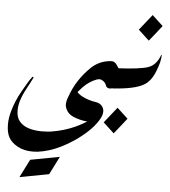

<svg xmlns="http://www.w3.org/2000/svg" viewBox="-69 -1020 1114 1256"><g transform="rotate(5 488.0 -392.0)"><path d="M298 138 106 174 166 55 358 19Z M136 -487Q141 -487 141 -484Q141 -482 140 -480Q124 -447 101 -405Q78 -363 66 -324Q61 -308 58.5 -291Q56 -274 56 -258Q56 -214 78.5 -187.5Q101 -161 139.5 -149Q178 -137 225 -137Q245 -137 264.5 -138.5Q284 -140 303 -144Q419 -165 516 -227Q466 -231 423 -250Q382 -268 370 -308Q367 -317 367 -326Q367 -347 377 -373Q392 -415 414 -452Q428 -409 470.5 -387Q513 -365 563 -358Q585 -355 600 -339Q615 -323 615 -300Q615 -273 591 -237Q568 -201 530 -165.5Q492 -130 448 -100Q404 -70 361 -49Q286 -12 212 -2Q202 -1 193 -0.5Q184 0 175 0Q149 0 124.5 -5.5Q100 -11 78 -23Q36 -46 18.5 -78.5Q1 -111 1 -163Q1 -186 4.5 -208Q8 -230 15 -254Q34 -321 71 -386Q89 -418 104 -443Q119 -468 132 -485Q133 -487 136 -487Z M777 -268Q757 -242 736.5 -216.5Q716 -191 695 -165L624 -231L706 -334Z M658 -629H659Q670 -623 677 -611Q684 -599 691 -590L696 -589L730 -594L668 -459Q662 -458 657 -457Q652 -456 648 -455Q622 -453 616 -477Q605 -500 585 -506V-507Q572 -512 554 -506Q504 -487 465.5 -446.5Q427 -406 398 -365L377 -372Q398 -435 431.5 -486Q465 -537 508 -578Q557 -625 626 -633Q647 -636 659 -630Z M953 -892Q933 -866 912.5 -840.5Q892 -815 871 -789L800 -855L882 -958Z M964 -702Q964 -680 957 -652.5Q950 -625 937 -593Q911 -526 864 -500Q805 -466 663 -457L681 -591Q758 -595 808.5 -601.5Q859 -608 884 -617Q936 -635 961 -704Z"/></g></svg>

Font: Aref Ruqaa Ink
Style: Regular
Weight: 400
Designer: Abdullah Aref
Version: Version 1.005